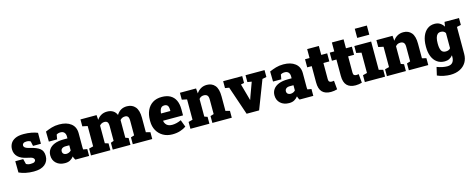

<svg xmlns="http://www.w3.org/2000/svg" viewBox="-38 -1626 6694 2704"><g transform="rotate(-15 3309.0 -274.5)"><path d="M261.7 10.3Q199.2 10.3 145.3 -1.2Q91.3 -12.7 47.9 -32.7L45.9 -197.3H161.6L181.2 -120.6Q191.4 -114.3 207.5 -109.6Q223.6 -105 246.1 -105Q287.6 -105 303.2 -116.2Q318.8 -127.4 318.8 -144.5Q318.8 -161.6 301.3 -175.3Q283.7 -188.5 225.1 -199.7Q132.3 -217.8 88.4 -261.5Q44.4 -305.2 44.4 -370.6Q44.4 -415.5 64.9 -452.6Q85.4 -490.2 132.1 -513.4Q178.7 -536.6 256.8 -536.6Q316.4 -536.6 370.4 -526.4Q424.3 -516.1 459 -500.5L458.5 -341.3H343.3L328.6 -409.7Q305.7 -425.3 271.5 -425.3Q238.8 -425.3 223.6 -413.6Q208.5 -401.9 208.5 -383.3Q208.5 -373 215.3 -361.8Q222.7 -349.6 245.1 -339.8Q267.6 -330.1 298.3 -323.2Q388.7 -303.2 434.3 -267.6Q480 -231.9 480 -159.2Q480 -81.1 424.1 -35.4Q368.2 10.3 261.7 10.3Z M716.3 10.3Q639.6 10.3 591.3 -33.2Q543 -76.7 543 -148.9Q543 -198.7 569.8 -236.3Q596.2 -274.4 649.7 -296.1Q703.1 -317.9 783.7 -317.9H838.9V-349.1Q838.9 -380.9 820.8 -403.1Q802.7 -425.3 763.7 -425.3Q731 -425.3 706.5 -409.2L694.8 -341.8H574.2L571.8 -488.8Q616.7 -508.8 665.8 -523.4Q714.8 -538.1 775.4 -538.1Q883.3 -538.1 946.8 -488.5Q1010.3 -439 1010.3 -347.2V-152.3Q1010.3 -141.1 1010.5 -130.4Q1010.7 -119.6 1012.7 -109.9L1069.8 -100.1V0H869.6Q863.3 -8.8 856 -23.4Q848.6 -38.1 845.7 -52.7Q821.8 -22.9 792 -6.3Q762.2 10.3 716.3 10.3ZM769 -110.8Q787.6 -110.8 806.4 -118.4Q825.2 -126 838.9 -141.1V-217.3H785.6Q751 -217.3 732.2 -202.1Q713.4 -187 713.4 -162.1Q713.4 -138.2 729 -124.5Q744.6 -110.8 769 -110.8Z M1329.6 -115.7 1379.9 -100.1V0H1096.7V-100.1L1159.2 -115.7V-412.1L1085 -427.7V-528.3H1319.8L1325.2 -458Q1351.1 -496.1 1388.2 -517.1Q1425.3 -538.1 1474.1 -538.1Q1523.4 -538.1 1558.8 -516.8Q1594.2 -495.6 1612.3 -452.1Q1636.2 -493.2 1674.1 -515.6Q1711.9 -538.1 1763.2 -538.1Q1839.8 -538.1 1883.8 -486.3Q1927.7 -434.6 1927.7 -327.1V-115.7L1990.2 -100.1V0H1706.5V-100.1L1756.8 -115.7V-327.1Q1756.8 -373.5 1742.4 -390.1Q1728 -406.7 1700.7 -406.7Q1656.2 -406.7 1628.4 -373.5V-115.7L1672.4 -100.1V0H1414.1V-100.1L1458 -115.7V-327.1Q1458 -373.5 1443.8 -390.1Q1429.7 -406.7 1401.4 -406.7Q1357.4 -406.7 1329.6 -373Z M2284.2 10.3Q2207 10.3 2148.9 -23.4Q2091.3 -56.6 2059.1 -114.7Q2026.9 -172.9 2026.9 -246.1V-264.2Q2026.9 -345.2 2055.2 -406.7Q2083.5 -468.8 2138.2 -503.7Q2192.9 -538.6 2272.5 -538.1Q2343.8 -538.1 2394 -510.7Q2495.1 -453.6 2495.1 -297.9V-209.5H2204.6L2204.1 -206.1Q2207.5 -181.6 2221.2 -162.1Q2233.9 -142.6 2256.8 -131.3Q2279.8 -120.1 2313.5 -120.1Q2377.9 -120.1 2446.3 -151.9L2485.4 -48.3Q2449.7 -22.9 2398.4 -6.3Q2347.2 10.3 2284.2 10.3ZM2202.6 -317.9 2204.6 -315.4H2338.9V-328.1Q2338.9 -355.5 2333.5 -375.5Q2321.8 -414.1 2276.4 -414.1Q2250.5 -414.1 2235.4 -401.9Q2220.2 -389.6 2212.9 -367.7Q2205.6 -345.7 2202.6 -317.9Z M2779.8 -115.7 2823.7 -100.1V0H2546.9V-100.1L2608.4 -115.7V-412.1L2535.2 -427.7V-528.3H2770.5L2776.4 -454.6Q2802.7 -494.1 2841.1 -516.1Q2879.4 -538.1 2928.2 -538.1Q3002.4 -538.1 3045.4 -487.8Q3088.4 -437.5 3088.4 -328.1V-115.7L3149.9 -100.1V0H2866.7V-100.1L2916.5 -115.7V-328.6Q2916.5 -371.1 2899.4 -388.9Q2882.3 -406.7 2850.6 -406.7Q2805.2 -406.7 2779.8 -372.6Z M3769 -528.3V-427.7L3708.5 -416L3548.3 0H3366.2L3224.1 -418L3165.5 -427.7V-528.3H3443.4V-428.2L3396 -418.5L3452.1 -216.8L3462.9 -176.8H3465.8L3479 -216.8L3552.7 -418L3491.7 -428.2V-528.3Z M3984.9 10.3Q3908.2 10.3 3859.9 -33.2Q3811.5 -76.7 3811.5 -148.9Q3811.5 -198.7 3838.4 -236.3Q3864.7 -274.4 3918.2 -296.1Q3971.7 -317.9 4052.2 -317.9H4107.4V-349.1Q4107.4 -380.9 4089.4 -403.1Q4071.3 -425.3 4032.2 -425.3Q3999.5 -425.3 3975.1 -409.2L3963.4 -341.8H3842.8L3840.3 -488.8Q3885.3 -508.8 3934.3 -523.4Q3983.4 -538.1 4043.9 -538.1Q4151.9 -538.1 4215.3 -488.5Q4278.8 -439 4278.8 -347.2V-152.3Q4278.8 -141.1 4279.1 -130.4Q4279.3 -119.6 4281.2 -109.9L4338.4 -100.1V0H4138.2Q4131.8 -8.8 4124.5 -23.4Q4117.2 -38.1 4114.3 -52.7Q4090.3 -22.9 4060.5 -6.3Q4030.8 10.3 3984.9 10.3ZM4037.6 -110.8Q4056.2 -110.8 4075 -118.4Q4093.8 -126 4107.4 -141.1V-217.3H4054.2Q4019.5 -217.3 4000.7 -202.1Q3981.9 -187 3981.9 -162.1Q3981.9 -138.2 3997.6 -124.5Q4013.2 -110.8 4037.6 -110.8Z M4594.7 11.2Q4511.7 11.2 4468.5 -33Q4425.3 -77.1 4425.3 -172.9V-410.2H4359.4V-528.3H4425.3V-658.7H4595.7V-528.3H4682.1V-410.2H4595.7V-173.3Q4595.7 -147.5 4607.4 -137.2Q4619.1 -127 4639.6 -127Q4648.4 -127 4657.2 -127.9Q4666 -128.9 4674.8 -130.4L4686.5 -2.4Q4664.1 3.9 4641.4 7.6Q4618.7 11.2 4594.7 11.2Z M4955.1 11.2Q4872.1 11.2 4828.9 -33Q4785.6 -77.1 4785.6 -172.9V-410.2H4719.7V-528.3H4785.6V-658.7H4956.1V-528.3H5042.5V-410.2H4956.1V-173.3Q4956.1 -147.5 4967.8 -137.2Q4979.5 -127 5000 -127Q5008.8 -127 5017.6 -127.9Q5026.4 -128.9 5035.2 -130.4L5046.9 -2.4Q5024.4 3.9 5001.7 7.6Q4979 11.2 4955.1 11.2Z M5147 -628.4V-761.7H5323.2V-628.4ZM5323.2 -528.3V-115.7L5384.8 -100.1V0H5089.8V-100.1L5151.9 -115.7V-412.1L5078.1 -427.7V-528.3Z M5644.5 -115.7 5688.5 -100.1V0H5411.6V-100.1L5473.1 -115.7V-412.1L5399.9 -427.7V-528.3H5635.3L5641.1 -454.6Q5667.5 -494.1 5705.8 -516.1Q5744.1 -538.1 5793 -538.1Q5867.2 -538.1 5910.2 -487.8Q5953.1 -437.5 5953.1 -328.1V-115.7L6014.6 -100.1V0H5731.4V-100.1L5781.2 -115.7V-328.6Q5781.2 -371.1 5764.2 -388.9Q5747.1 -406.7 5715.3 -406.7Q5669.9 -406.7 5644.5 -372.6Z M6604 -528.3V-427.2L6543.9 -414.6V-21Q6543.9 48.8 6512.2 102.1Q6480 154.8 6421.1 184.1Q6362.3 213.4 6281.7 213.4Q6240.2 213.4 6187 203.1Q6133.8 192.9 6093.3 173.3L6120.6 55.2Q6159.2 70.3 6198.5 78.4Q6237.8 86.4 6270 86.4Q6322.8 86.4 6347.4 57.4Q6372.1 28.3 6372.1 -22V-46.9Q6350.1 -19.5 6321 -4.6Q6292 10.3 6254.4 10.3Q6189.9 10.3 6144 -22.5Q6098.1 -55.2 6074 -114.5Q6049.8 -173.8 6049.8 -252.9V-263.2Q6049.8 -346.2 6073.7 -407.7Q6097.7 -469.2 6142.3 -503.7Q6187 -538.1 6249 -538.1Q6294.9 -538.1 6327.1 -518.1Q6359.4 -498 6382.3 -461.9L6393.1 -528.3ZM6372.1 -149.9V-371.1Q6350.6 -406.7 6304.7 -406.7Q6274.4 -406.7 6255.9 -389.2Q6237.8 -371.1 6229.5 -338.9Q6221.2 -306.6 6221.2 -263.2V-252.9Q6221.2 -189.9 6239.3 -155.5Q6257.3 -121.1 6304.7 -121.1Q6326.2 -121.1 6343.8 -128.2Q6361.3 -135.3 6372.1 -149.9Z"/></g></svg>

Font: Suwannaphum Black
Style: Regular
Weight: 900
Designer: Danh Hong
Version: Version 8.002; ttfautohint (v1.8.3)